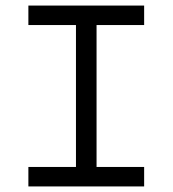

<svg xmlns="http://www.w3.org/2000/svg" viewBox="-20 -670 620 690"><path d="M82 0V-70H253V-580H82V-650H498V-580H327V-70H498V0Z"/></svg>

Font: Sometype Mono
Style: Regular
Weight: 400
Monospace: yes
Designer: Ryoichi Tsunekawa
Foundry: Dharma Type
Version: Version 1.000; ttfautohint (v1.8.3)